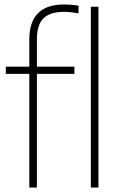

<svg xmlns="http://www.w3.org/2000/svg" viewBox="-20 -838 538 858"><path d="M111 0V-508H6V-540H111V-661.5Q111 -818 266 -818Q280 -818 297.5 -816.8Q315 -815.5 331 -812.5V-778.5Q314 -781.5 298 -783.2Q282 -785 264 -785Q205 -785 175 -756.8Q145 -728.5 145 -661.5V-540H312.5V-508H145V0ZM386 0V-808H420V0Z"/></svg>

Font: Encode Sans SmCnd Th
Style: Regular
Weight: 100
Width: 4
Designer: Multiple Designers
Foundry: Impallari Type
Version: Version 3.002; ttfautohint (v1.8.3) -l 8 -r 50 -G 200 -x 14 